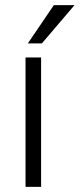

<svg xmlns="http://www.w3.org/2000/svg" viewBox="-20 -732 312 752"><path d="M144 -562H89L191 -712H272ZM141 0H80V-507H141Z"/></svg>

Font: Hind Colombo Light
Style: Regular
Weight: 300
Designer: Jyotish Sonowal, Aditi Pimprikar
Foundry: Indian Type Foundry
Version: Version 1.000;PS 1.0;hotconv 1.0.86;makeotf.lib2.5.63406; tt